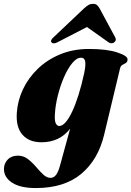

<svg xmlns="http://www.w3.org/2000/svg" viewBox="-76 -727 683 998"><path d="M465.5 -27.5Q434.5 103 346.2 176.8Q258 250.5 110 250.5Q30 250.5 -12.8 222.8Q-55.5 195 -55.5 151.5Q-55.5 123 -36 102.5Q-16.5 82 17.5 82Q45.5 82 68.2 99.2Q91 116.5 110.5 139.5Q130 162.5 148.5 180Q167 197.5 187 197.5Q203 197.5 215 182.5Q227 167.5 236.5 131.5L288.5 -58Q233.5 12.5 139.5 12.5Q75 12.5 40.5 -27Q6 -66.5 11.5 -141.5Q15.5 -203.5 43.2 -262.5Q71 -321.5 120 -369Q169 -416.5 236.5 -444.5Q304 -472.5 387 -472.5Q479.5 -472.5 534.5 -454.2Q589.5 -436 587 -416.5Q586 -404 577.5 -399.2Q569 -394.5 560 -389.5Q551 -384.5 548 -371.5ZM209.5 -135.5Q207 -99 214 -85.5Q221 -72 231.5 -72Q263.5 -72 298.8 -146.2Q334 -220.5 361.5 -346Q370 -386 367 -406.5Q364 -427 345.5 -427Q322.5 -427 299.5 -399Q276.5 -371 257 -326.5Q237.5 -282 224.8 -231.2Q212 -180.5 209.5 -135.5ZM517 -506.5Q511 -502 502.8 -502Q494.5 -502 487 -508L376 -586.5L224 -508Q202.5 -496 192 -506.5Q183.5 -516 201.5 -532.5L362 -684.5Q374 -695.5 384.2 -701.2Q394.5 -707 407.5 -707Q420.5 -707 427.5 -701.2Q434.5 -695.5 441 -684.5L523 -532.5Q527.5 -524 525.2 -517.2Q523 -510.5 517 -506.5Z"/></svg>

Font: Fraunces 72pt Black
Style: Italic
Weight: 900
Italic angle: -16°
Version: Version 1.000;[b76b70a41]